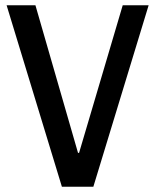

<svg xmlns="http://www.w3.org/2000/svg" viewBox="-20 -706 587 726"><path d="M214 0 5 -686H114L275 -128H279L444 -686H542L333 0Z"/></svg>

Font: Archivo Narrow Medium
Style: Regular
Weight: 500
Designer: Hector Gatti
Foundry: Omnibus-Type
Version: Version 3.002